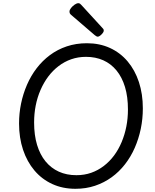

<svg xmlns="http://www.w3.org/2000/svg" viewBox="-20 -1160 965 1199"><path d="M451 19Q371 19 306 -11Q241 -41 195 -95.5Q149 -150 124 -224.5Q99 -299 99 -389Q99 -452 111.5 -513Q124 -574 148.5 -630.5Q173 -687 209 -734Q245 -781 292 -816Q339 -851 397 -870.5Q455 -890 523 -890Q602 -890 666.5 -860.5Q731 -831 777 -776.5Q823 -722 847.5 -647.5Q872 -573 872 -483Q872 -417 859 -355Q846 -293 821.5 -237Q797 -181 760.5 -134Q724 -87 677 -53Q630 -19 573.5 0Q517 19 451 19ZM457 -66Q507 -66 549.5 -81Q592 -96 628 -123.5Q664 -151 692 -188.5Q720 -226 739.5 -272.5Q759 -319 769 -370Q779 -421 779 -476Q779 -556 760.5 -617Q742 -678 707.5 -720Q673 -762 625 -783.5Q577 -805 517 -805Q468 -805 425 -790Q382 -775 345.5 -747Q309 -719 281 -681.5Q253 -644 233 -598Q213 -552 203 -501Q193 -450 193 -395Q193 -316 211.5 -255Q230 -194 264.5 -152Q299 -110 347.5 -88Q396 -66 457 -66ZM590 -931Q586 -931 581 -934Q576 -937 571 -941L429 -1063Q419 -1071 416.5 -1076Q414 -1081 414 -1088Q414 -1098 423.5 -1110Q433 -1122 446 -1131Q459 -1140 469 -1140Q475 -1140 479.5 -1137Q484 -1134 488 -1129L619 -986Q626 -979 627 -975.5Q628 -972 628 -969Q628 -959 614 -945Q600 -931 590 -931Z"/></svg>

Font: Playwrite GB S
Style: Italic
Weight: 400
Italic angle: -7°
Designer: Veronika Burian, José Scaglione
Foundry: TypeTogether
Version: Version 1.000